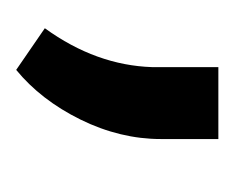

<svg xmlns="http://www.w3.org/2000/svg" viewBox="-46 -101 289 236"><g transform="rotate(90 98.0 17.5)"><path d="M65.4 141.6C89.8 121.6 110.4 95.2 126.5 62.5C142.6 29.8 150.4 -3.4 150.4 -36.1V-106.9H62V-25.4C60.5 20 44.9 64 14.2 106.4Z"/></g></svg>

Font: Vazir
Style: Regular
Weight: 400
Designer: Saber Rastikerdar
Foundry: Saber Rastikerdar
Version: Version 27.002;January 24, 2021;FontCreator 13.0.0.2683 64-b